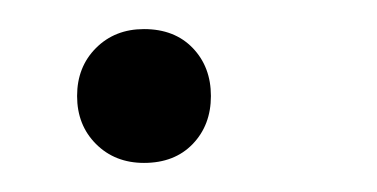

<svg xmlns="http://www.w3.org/2000/svg" viewBox="-20 -109 259 132"><path d="M79 3Q59 3 46 -10Q33 -23 33 -43Q33 -63 46 -76Q59 -89 79 -89Q100 -89 112.5 -76Q125 -63 125 -43Q125 -23 112.5 -10Q100 3 79 3Z"/></svg>

Font: Nunito Light
Style: Italic
Weight: 300
Italic angle: -9°
Designer: Vernon Adams
Foundry: Vernon Adams
Version: Version 3.601; ttfautohint (v1.8.2.53-6de2)